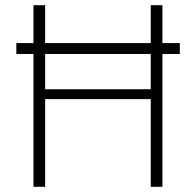

<svg xmlns="http://www.w3.org/2000/svg" viewBox="-20 -720 755 740"><path d="M43 -512V-554H673V-512ZM561 0V-700H606V0ZM109 0V-700H154V0ZM139 -338V-376H579V-338Z"/></svg>

Font: DM Sans 11pt ExtraLight
Style: Regular
Weight: 250
Version: Version 4.004;gftools[0.9.30]